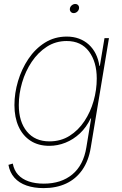

<svg xmlns="http://www.w3.org/2000/svg" viewBox="-20 -733 615 967"><path d="M199.7 214.4Q151.4 214.4 113.8 201.4Q76.2 188.5 52.7 162.1Q29.3 135.7 22.5 97.2L44.4 90.8Q50.8 125 71.3 147.2Q91.8 169.4 124.8 180.7Q157.7 191.9 200.7 191.9Q288.1 191.9 344.2 145.5Q400.4 99.1 415 8.8L439 -136.7H436.5Q415.5 -92.3 382.6 -61.3Q349.6 -30.3 309.8 -14.4Q270 1.5 228.5 1.5Q173.3 1.5 134 -23.9Q94.7 -49.3 73.7 -95.5Q52.7 -141.6 52.7 -203.6Q52.7 -263.7 70.8 -324.5Q88.9 -385.3 123 -436.3Q157.2 -487.3 206.1 -518.1Q254.9 -548.8 316.4 -548.8Q350.1 -548.8 378.2 -538.3Q406.2 -527.8 427.5 -508.3Q448.7 -488.8 462.2 -461.7Q475.6 -434.6 480.5 -401.4H482.9L506.3 -541H528.8L437 10.7Q426.3 77.1 394.3 122.8Q362.3 168.5 313 191.4Q263.7 214.4 199.7 214.4ZM229 -21Q286.1 -21 330.3 -48.8Q374.5 -76.7 405 -122.6Q435.5 -168.5 451.4 -224.4Q467.3 -280.3 467.3 -337.4Q467.3 -421.4 428 -473.9Q388.7 -526.4 315.9 -526.4Q260.3 -526.4 215.8 -497.6Q171.4 -468.8 139.6 -421.4Q107.9 -374 91.3 -317.1Q74.7 -260.3 74.7 -204.1Q74.7 -120.1 115.5 -70.6Q156.2 -21 229 -21ZM351.1 -667Q341.8 -667 336.2 -673.8Q330.6 -680.7 332 -689.9Q333.5 -699.7 341.6 -706.3Q349.6 -712.9 358.9 -712.9Q368.7 -712.9 374 -706.3Q379.4 -699.7 377.9 -689.9Q376.5 -680.7 368.7 -673.8Q360.8 -667 351.1 -667Z"/></svg>

Font: Inter 17pt Thin
Style: Italic
Weight: 250
Italic angle: -9.3988°
Version: Version 4.001;git-66647c0bb